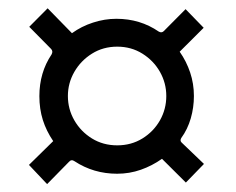

<svg xmlns="http://www.w3.org/2000/svg" viewBox="-20 -600 580 472"><path d="M267.9 -172.9Q210.1 -172.9 163.3 -203.6Q155.5 -209.1 149.6 -202.2L95.8 -147.4L51.2 -194.6L110.8 -253.1Q93.8 -278.2 85.3 -305.1Q76.8 -332.1 76.8 -363.7Q76.8 -421.6 106.8 -466.2Q111.1 -474.2 105.4 -479.9L51.9 -534.1L97.1 -579.6L156.9 -518.4Q180.2 -535.3 208.7 -544.5Q237.1 -553.8 266.2 -553.8Q324.5 -553.8 370.2 -522.4Q377.3 -518.3 382.5 -523.4L436.2 -577.5L480.7 -531.7L421.7 -472.9Q438.3 -449.2 447.5 -421.7Q456.7 -394.2 456.7 -364Q456.7 -335.9 449 -309.1Q441.3 -282.3 425.6 -260.7Q421.8 -254.2 426.3 -249.8L481.4 -197L436.9 -151.2L378.2 -209.6Q354.1 -192.5 326.2 -182.7Q298.3 -172.9 267.9 -172.9ZM268.2 -242.7Q302.7 -242.7 330.1 -259.6Q357.5 -276.5 373.2 -304.1Q388.8 -331.7 388.8 -364Q388.8 -395.8 373.2 -423.4Q357.5 -451 330.1 -468.1Q302.7 -485.3 268.2 -485.3Q233.5 -485.3 206.1 -468.1Q178.7 -451 162.8 -423.4Q146.9 -395.8 146.9 -364Q146.9 -331.7 162.8 -304.1Q178.7 -276.5 206.1 -259.6Q233.5 -242.7 268.2 -242.7Z"/></svg>

Font: Public Sans Thin
Style: Regular
Weight: 100
Designer: The Public Sans project authors (U.S. Web Design System). Libre Franklin designed by Pablo Impallari and Rodrigo Fuenzal
Version: Version 1.008